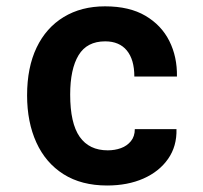

<svg xmlns="http://www.w3.org/2000/svg" viewBox="-20 -576 640 606"><path d="M318 9.5Q237 9.5 180.5 -26.2Q124 -62 94.8 -126.2Q65.5 -190.5 65.5 -275Q65.5 -363 95.5 -425.8Q125.5 -488.5 181 -522.2Q236.5 -556 311.5 -556Q388.5 -556 439 -526.2Q489.5 -496.5 514.5 -446.5Q539.5 -396.5 538.5 -334.5H404Q404 -361.5 398 -382Q392 -402.5 380.2 -416.8Q368.5 -431 351.5 -438.2Q334.5 -445.5 312 -445.5Q254.5 -445.5 228 -401.8Q201.5 -358 201.5 -277.5Q201.5 -187 231.5 -144.2Q261.5 -101.5 320 -101.5Q342.5 -101.5 361.8 -108.5Q381 -115.5 393.2 -130.5Q405.5 -145.5 405.5 -168.5H537Q538.5 -114.5 510.5 -74.5Q482.5 -34.5 432.8 -12.5Q383 9.5 318 9.5Z"/></svg>

Font: Spline Sans Mono SemiBold
Style: Regular
Weight: 600
Monospace: yes
Version: Version 1.004